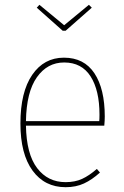

<svg xmlns="http://www.w3.org/2000/svg" viewBox="-20 -769 516 799"><path d="M414 -246H88Q90 -128 134.5 -69.5Q179 -11 253 -11Q292 -11 321.5 -24.5Q351 -38 383 -66L396 -51Q363 -21 329.5 -5.5Q296 10 253 10Q166 10 115.5 -59Q65 -128 65 -255Q65 -386 114 -457.5Q163 -529 246 -529Q330 -529 373 -464Q416 -399 416 -284Q416 -268 414 -246ZM394 -292Q394 -393 357 -451Q320 -509 247 -509Q177 -509 133.5 -447.5Q90 -386 88 -265H393Q394 -273 394 -292ZM350 -749 362 -737 253 -641H241L133 -737L144 -749L247 -664Z"/></svg>

Font: Fira Sans Condensed Thin
Style: Regular
Weight: 250
Width: 3
Designer: Carrois Corporate & Edenspiekermann AG
Foundry: Carrois Corporate GbR & Edenspiekermann AG
Version: Version 4.203